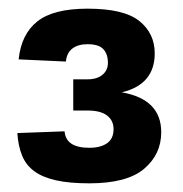

<svg xmlns="http://www.w3.org/2000/svg" viewBox="-20 -738 422 443"><path d="M186 -315Q140 -315 109 -322Q78 -329 59 -343Q40 -357 31 -379Q22 -401 20 -431L129 -435Q132 -397 186 -397Q212 -397 227 -407.5Q242 -418 242 -440Q242 -460 227 -471.5Q212 -483 182 -483H149V-555H182Q204 -555 216.5 -565.5Q229 -576 229 -593Q229 -613 218.5 -624.5Q208 -636 182 -636Q160 -636 147 -626Q134 -616 132 -596L23 -601Q29 -659 66 -688.5Q103 -718 182 -718Q266 -718 301.5 -689.5Q337 -661 337 -615Q337 -543 261 -525Q352 -509 352 -433Q352 -382 312.5 -348.5Q273 -315 186 -315Z"/></svg>

Font: Geist ExtBd
Style: Regular
Weight: 400
Designer: Basement.studio, Andrés Briganti, Mateo Zaragoza
Foundry: Basement.studio, Vercel, Andrés Briganti, Guido Ferreyra, Mateo Zaragoza
Version: Version 1.401